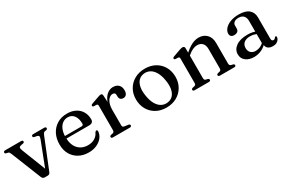

<svg xmlns="http://www.w3.org/2000/svg" viewBox="68 -1291 3129 2114"><g transform="rotate(-30 1633.0 -234.0)"><path d="M293 6H257Q244 6 235 -0.8Q226 -7.5 220.5 -21L70 -397Q61.5 -417 55.8 -423.8Q50 -430.5 42 -432L23 -435.5Q13.5 -438 9.8 -442.2Q6 -446.5 6 -453.5Q6 -461.5 12 -466Q18 -470.5 28.5 -470.5H230Q252 -470.5 252 -453.5Q252 -447 248 -442.5Q244 -438 233 -436L212.5 -432.5Q188 -428 183.5 -416.8Q179 -405.5 190 -376.5L317.5 -50L294 -39L424.5 -376.5Q436 -406 431.5 -417.2Q427 -428.5 402.5 -432.5L381.5 -436Q371.5 -438 367 -442.2Q362.5 -446.5 362.5 -453.5Q362.5 -461.5 368.5 -466Q374.5 -470.5 385 -470.5H524.5Q534.5 -470.5 540.5 -466Q546.5 -461.5 546.5 -453.5Q546.5 -447 542.8 -442.8Q539 -438.5 528.5 -436L510 -433Q500.5 -431 493.2 -420.5Q486 -410 475.5 -383.5L328.5 -18.5Q322.5 -4.5 313.5 0.8Q304.5 6 293 6Z M1019.5 -292.5Q1019.5 -269.5 1005.8 -257.2Q992 -245 965.5 -245H645.5V-277.5H886Q911 -277.5 911 -299.5Q911 -366 882.2 -403.5Q853.5 -441 805 -441Q766.5 -441 737.5 -419.2Q708.5 -397.5 692.2 -357.8Q676 -318 676 -264.5Q676 -165 723.8 -113.5Q771.5 -62 848.5 -62Q898 -62 934.5 -84.2Q971 -106.5 986.5 -143Q992.5 -151.5 997 -154.8Q1001.5 -158 1006.5 -158Q1013.5 -158 1016.5 -152Q1019.5 -146 1019.5 -138Q1016.5 -97 989.8 -63Q963 -29 918.2 -8.8Q873.5 11.5 816.5 11.5Q746 11.5 692.2 -18Q638.5 -47.5 608.2 -101Q578 -154.5 578 -226Q578 -299.5 607.2 -356.8Q636.5 -414 690.5 -447.2Q744.5 -480.5 818.5 -480.5Q880 -480.5 925.2 -456.5Q970.5 -432.5 995 -390.2Q1019.5 -348 1019.5 -292.5Z M1254.5 -261Q1254.5 -332.5 1275.5 -381.2Q1296.5 -430 1330.2 -455.2Q1364 -480.5 1402 -480.5Q1447 -480.5 1472.2 -455.5Q1497.5 -430.5 1497.5 -386.5Q1497.5 -352 1482.8 -334.2Q1468 -316.5 1444.5 -316.5Q1421 -316.5 1408 -329.5Q1395 -342.5 1395 -366V-383.5Q1395 -400 1387 -408.2Q1379 -416.5 1361 -416.5Q1339 -416.5 1318.5 -399.5Q1298 -382.5 1285 -348.2Q1272 -314 1272 -261.5ZM1266.5 -450.5 1272 -334V-69.5Q1272 -57 1278 -50.2Q1284 -43.5 1298 -42L1343 -35.5Q1353 -34 1358.2 -29.5Q1363.5 -25 1363.5 -17Q1363.5 -9 1357.5 -4.5Q1351.5 0 1340 0H1128Q1116.5 0 1111 -4.5Q1105.5 -9 1105.5 -16.5Q1105.5 -23 1109.8 -27.5Q1114 -32 1122.5 -34.5L1146 -39.5Q1156 -42 1161.2 -48.8Q1166.5 -55.5 1166.5 -69.5V-378.5Q1166.5 -389.5 1162.5 -394.8Q1158.5 -400 1150 -401L1116 -402.5Q1107.5 -403.5 1103.8 -407.2Q1100 -411 1100 -416.5Q1100 -423.5 1104.5 -427.8Q1109 -432 1120 -436L1201 -464.5Q1220.5 -472 1230.2 -474.2Q1240 -476.5 1246 -476.5Q1255.5 -476.5 1260.2 -470.5Q1265 -464.5 1266.5 -450.5Z M1807.5 -480.5Q1881.5 -480.5 1937.8 -449Q1994 -417.5 2025.5 -362Q2057 -306.5 2057 -233.5Q2057 -163.5 2024.8 -108Q1992.5 -52.5 1935.8 -20.5Q1879 11.5 1804 11.5Q1730.5 11.5 1674.5 -20Q1618.5 -51.5 1586.8 -107.2Q1555 -163 1555 -235Q1555 -306.5 1587.2 -361.8Q1619.5 -417 1676.2 -448.8Q1733 -480.5 1807.5 -480.5ZM1843 -32Q1884.5 -38 1910.8 -66Q1937 -94 1945.8 -141.8Q1954.5 -189.5 1943.5 -254Q1933 -319 1908 -362Q1883 -405 1847.2 -424.2Q1811.5 -443.5 1769 -437Q1727 -431 1701 -402.8Q1675 -374.5 1666.2 -327Q1657.5 -279.5 1668.5 -214.5Q1679 -149.5 1704 -106.5Q1729 -63.5 1764.8 -44.5Q1800.5 -25.5 1843 -32Z M2310.5 -450.5V-69.5Q2310.5 -56 2315.5 -49.2Q2320.5 -42.5 2330.5 -39.5L2352.5 -34.5Q2368.5 -29 2368.5 -17.5Q2368.5 0 2345 0H2166.5Q2155 0 2149.5 -4.5Q2144 -9 2144 -16.5Q2144 -23 2148.2 -27.5Q2152.5 -32 2161 -34.5L2184.5 -39.5Q2194.5 -42.5 2199.8 -49Q2205 -55.5 2205 -69.5V-379Q2205 -390.5 2201 -395.5Q2197 -400.5 2188.5 -401.5L2154.5 -403Q2146 -404.5 2142.2 -408Q2138.5 -411.5 2138.5 -417.5Q2138.5 -424 2142.8 -428.2Q2147 -432.5 2158.5 -436.5L2241 -466Q2256.5 -471.5 2266.5 -474Q2276.5 -476.5 2284.5 -476.5Q2297.5 -476.5 2304 -469.5Q2310.5 -462.5 2310.5 -450.5ZM2296 -344 2276.5 -364 2298.5 -383Q2358 -437 2403.2 -458.8Q2448.5 -480.5 2489.5 -480.5Q2553 -480.5 2591.8 -440.8Q2630.5 -401 2630.5 -332.5V-71.5Q2630.5 -57 2636.2 -49.5Q2642 -42 2652.5 -39.5L2673.5 -34.5Q2682 -32 2686.2 -27.5Q2690.5 -23 2690.5 -16.5Q2690.5 -9 2685.2 -4.5Q2680 0 2668 0H2488.5Q2465.5 0 2465.5 -17.5Q2465.5 -29 2481 -34.5L2504 -39.5Q2515 -42.5 2520 -49.8Q2525 -57 2525 -71.5V-316.5Q2525 -366.5 2500 -391.2Q2475 -416 2434.5 -416Q2409 -416 2379.8 -403.2Q2350.5 -390.5 2318 -362.5Z M3072 -62V-72L3066 -75V-360Q3066 -403.5 3044.2 -426.5Q3022.5 -449.5 2982.5 -449.5Q2944.5 -449.5 2925.5 -433.8Q2906.5 -418 2906.5 -396.5V-357Q2906.5 -333 2890.5 -320Q2874.5 -307 2846.5 -307Q2822 -307 2809.2 -319.5Q2796.5 -332 2796.5 -353.5Q2796.5 -384.5 2820.5 -413.5Q2844.5 -442.5 2890.5 -461.2Q2936.5 -480 3002 -480Q3087.5 -480 3129 -443.5Q3170.5 -407 3170.5 -345.5V-75Q3170.5 -59 3176.8 -51.5Q3183 -44 3194 -44Q3206.5 -44 3211.8 -49.8Q3217 -55.5 3221 -60.5Q3223.5 -64 3226.2 -66.2Q3229 -68.5 3233 -68.5Q3238.5 -68.5 3241 -64.8Q3243.5 -61 3243.5 -54.5Q3243.5 -40 3233.5 -24.8Q3223.5 -9.5 3204.5 1Q3185.5 11.5 3157 11.5Q3117.5 11.5 3094.8 -7.2Q3072 -26 3072 -62ZM2774 -104Q2774 -163.5 2827 -201.5Q2880 -239.5 2974.5 -239.5Q3008.5 -239.5 3036.8 -233.2Q3065 -227 3087 -217L3079 -189.5Q3058.5 -198 3036.5 -203.8Q3014.5 -209.5 2989 -209.5Q2939 -209.5 2911 -186Q2883 -162.5 2883 -121Q2883 -81 2906 -59.8Q2929 -38.5 2964.5 -38.5Q2998 -38.5 3029 -53.8Q3060 -69 3082 -97L3092.5 -73.5Q3063 -33 3016.2 -10.8Q2969.5 11.5 2917.5 11.5Q2854 11.5 2814 -19.8Q2774 -51 2774 -104Z"/></g></svg>

Font: Fraunces 10pt
Style: Regular
Weight: 400
Version: Version 1.000;[b76b70a41]